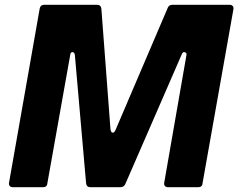

<svg xmlns="http://www.w3.org/2000/svg" viewBox="-20 -783 997 803"><path d="M178 -16Q177 0 159 0H34Q25 0 20.5 -5.5Q16 -11 18 -20L146 -747Q149 -763 165 -763H386Q402 -763 404 -746L442 -243Q444 -228 452 -228Q458 -228 463 -239L681 -749Q686 -763 701 -763H940Q949 -763 953.5 -757.5Q958 -752 956 -743L827 -16Q826 0 808 0H683Q674 0 669.5 -5.5Q665 -11 667 -20L760 -554V-556Q760 -560 757 -562.5Q754 -565 750 -565Q745 -565 742 -560L504 -13Q498 0 483 0H358Q342 0 340 -17L293 -554Q291 -565 283 -565Q275 -565 274 -555Z"/></svg>

Font: Open Sauce Two ExtraBold Italic
Style: Regular
Weight: 800
Italic angle: -10°
Designer: Alfredo Marco Pradil
Foundry: Creative Sauce Fz LLC
Version: Version 1.477